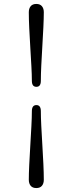

<svg xmlns="http://www.w3.org/2000/svg" viewBox="-20 -797 385 973"><path d="M187 -387.5Q187 -357 164.5 -357Q141.5 -357 141.5 -387.5Q141.5 -417.5 139 -462.5Q136.5 -507.5 133.5 -557.5Q130.5 -607.5 128.2 -654.2Q126 -701 126 -735Q126 -754 135.5 -765.5Q145 -777 164 -777Q183 -777 192.5 -765.5Q202 -754 202 -735Q202 -704.5 199.8 -658.8Q197.5 -613 194.5 -562.2Q191.5 -511.5 189.2 -465.2Q187 -419 187 -387.5ZM141.5 -233.5Q141.5 -264.5 164.5 -264.5Q187 -264.5 187 -233.5Q187 -203.5 189.2 -158.8Q191.5 -114 194.5 -63.8Q197.5 -13.5 199.8 33.2Q202 80 202 114Q202 133 192.5 144.5Q183 156 164 156Q145 156 135.5 144.5Q126 133 126 114Q126 83.5 128.2 37.8Q130.5 -8 133.5 -58.8Q136.5 -109.5 139 -156Q141.5 -202.5 141.5 -233.5Z"/></svg>

Font: Fraunces 9pt S000
Style: Regular
Weight: 400
Version: Version 1.000; ttfautohint (v1.8.3)